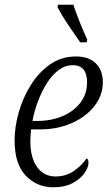

<svg xmlns="http://www.w3.org/2000/svg" viewBox="-20 -786 475 816"><path d="M206 10Q137 10 89.5 -39.5Q42 -89 42 -189Q42 -246 59.5 -308Q77 -370 110.5 -424Q144 -478 192.5 -512Q241 -546 303 -546Q357 -546 387 -517Q417 -488 417 -436Q417 -381 381.5 -335.5Q346 -290 285.5 -263Q225 -236 149 -236H112Q111 -226 110 -211.5Q109 -197 109 -186Q109 -115 138 -75.5Q167 -36 216 -36Q260 -36 294 -59.5Q328 -83 348 -113Q356 -109 356 -95Q356 -74 339 -50Q322 -26 289 -8Q256 10 206 10ZM138 -272Q198 -272 246 -292.5Q294 -313 322 -350Q350 -387 350 -436Q350 -509 289 -509Q257 -509 229.5 -488.5Q202 -468 180 -433.5Q158 -399 142 -357Q126 -315 118 -272ZM321 -606Q295 -643 269 -681.5Q243 -720 224 -757L227 -766H292Q301 -736 318 -694Q335 -652 351 -617L348 -606Z"/></svg>

Font: Noto Serif SemiCondensed Light
Style: Italic
Weight: 300
Width: 4
Italic angle: -12°
Designer: Monotype Design Team
Foundry: Monotype Imaging Inc.
Version: Version 2.013; ttfautohint (v1.8.4.7-5d5b)